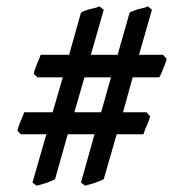

<svg xmlns="http://www.w3.org/2000/svg" viewBox="-20 -651 549 609"><path d="M420.9 -477.1H497.1L508.8 -463.9Q507.8 -460 504.9 -451.2Q503.9 -448.2 501.5 -442.6Q499 -437 498 -434.1Q494.1 -425.3 491.2 -417Q490.2 -414.1 488 -411.1Q485.8 -408.2 485.8 -405.8H400.9L370.1 -294.9H444.8L456.1 -282.2L454.6 -276.9Q453.1 -272 452.1 -269Q448.2 -259.3 445.8 -252.9Q443.8 -248 441.9 -244.6Q439.9 -241.2 439 -236.8L435.1 -225.1H350.1L309.1 -83Q304.7 -80.1 296.9 -77.1Q287.1 -73.2 280.8 -70.8Q276.9 -69.8 272.9 -68.4Q269 -66.9 264.2 -65.9Q258.3 -64.9 250 -62L236.8 -71.8L279.8 -225.1H194.8L154.8 -83Q150.4 -80.1 143.1 -77.1Q133.3 -73.2 127 -70.8L110.8 -65.9Q98.6 -63 96.2 -62L83 -71.8L127 -225.1H45.9L35.2 -236.8Q35.2 -237.8 36.6 -242.4Q38.1 -247.1 39.1 -250Q43 -259.8 44.9 -266.1Q46.9 -271 48.8 -274.4Q50.8 -277.8 51.8 -282.2Q52.7 -284.2 53.5 -286.1Q54.2 -288.1 54.7 -289.6Q55.2 -291 55.7 -292.5Q56.2 -293.9 57.1 -294.9H147L179.2 -405.8H99.1L86.9 -417Q89.8 -428.2 90.8 -431.2Q92.8 -436 97.2 -448.2Q103 -462.4 104 -463.9L108.9 -477.1H199.2L236.8 -610.8Q238.8 -612.8 250 -617.2Q259.8 -621.1 266.1 -622.1L282.2 -626Q287.1 -627 294.9 -630.9L309.1 -620.1L268.1 -477.1H353L391.1 -610.8Q393.1 -612.8 404.1 -616.9Q415 -621.1 418.9 -622.1Q422.9 -623 427.5 -624Q432.1 -625 436 -626Q440.9 -627 449.2 -630.9L461.9 -620.1ZM215.8 -294.9H300.8L332 -405.8H248Z"/></svg>

Font: Gentium Basic
Style: Bold
Weight: 700
Designer: J. Victor Gaultney and Annie Olsen
Foundry: SIL International
Version: Version 1.100